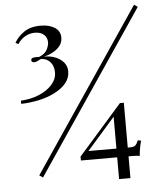

<svg xmlns="http://www.w3.org/2000/svg" viewBox="-60 -876 868 1028"><g transform="rotate(-5 373.5 -362.5)"><path d="M699 -824 718 -811 133 55 114 42ZM191 -756Q237 -756 266.5 -737Q296 -718 296 -683Q296 -649 268 -624.5Q240 -600 195 -589Q228 -590 255.5 -579Q283 -568 300 -548Q317 -528 317 -499Q317 -463 293.5 -435.5Q270 -408 231 -388.5Q192 -369 145 -359Q98 -349 51 -348V-365Q104 -368 148 -386Q192 -404 219 -434Q246 -464 246 -500Q246 -534 227.5 -555.5Q209 -577 177 -578Q166 -573 157.5 -568.5Q149 -564 141 -564Q125 -564 125 -576Q125 -587 138 -589Q151 -591 169 -590Q202 -604 212.5 -626Q223 -648 223 -664Q223 -689 205.5 -705Q188 -721 157 -721Q129 -721 105 -707.5Q81 -694 64 -668L49 -676Q66 -707 100.5 -731.5Q135 -756 191 -756ZM578 -306 586 -291 372 -47 375 -65H609Q633 -65 641 -73.5Q649 -82 656 -99L673 -96Q669 -80 666 -66Q663 -52 661.5 -39Q660 -26 659 -15Q650 -17 640.5 -17.5Q631 -18 621 -18H343V-39ZM599 -306V99H538V-248L578 -306Z"/></g></svg>

Font: Playfair Display Medium
Style: Regular
Weight: 500
Designer: Claus Eggers Sørensen
Foundry: Claus Eggers Sørensen
Version: Version 1.203